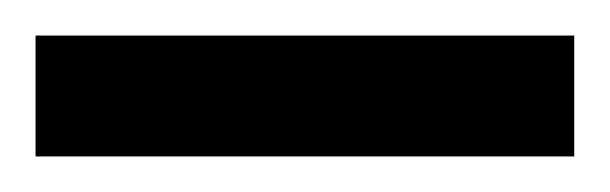

<svg xmlns="http://www.w3.org/2000/svg" viewBox="-20 70 343 108"><path d="M0 90H303V158H0Z"/></svg>

Font: Noto Sans Gurmukhi ExtraCondensed Black
Style: Regular
Weight: 900
Width: 2
Designer: Jelle Bosma - Monotype Design Team
Foundry: Monotype Imaging Inc.
Version: Version 2.004; ttfautohint (v1.8.4.7-5d5b)